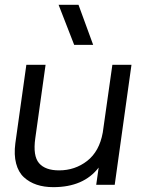

<svg xmlns="http://www.w3.org/2000/svg" viewBox="-20 -770 598 800"><path d="M202.1 9.8Q163.6 9.8 132.8 -0.5Q102.1 -10.7 79.3 -31.7Q56.6 -52.7 47.1 -88.9Q37.6 -125 43.9 -172.9L89.8 -500H169.9L127 -193.8Q116.7 -120.6 142.6 -90.3Q168.5 -60.1 226.1 -60.1Q292.5 -60.1 343.3 -99.6Q394 -139.2 408.2 -217.8L448.2 -500H527.8L458 0H380.9L391.1 -71.8Q328.6 9.8 202.1 9.8ZM224.1 -750H307.1L368.2 -583H289.1Z"/></svg>

Font: Human Sans
Style: Italic
Weight: 400
Italic angle: -8°
Designer: Tim Radville
Foundry: Continuum
Version: Version 1.000;FEAKit 1.0